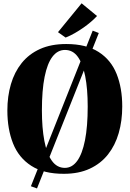

<svg xmlns="http://www.w3.org/2000/svg" viewBox="-20 -1014 766 1134"><path d="M527.5 -833 563.5 -819 198.5 99 162.5 86ZM357.5 12.5Q238.5 13 164.5 -34.8Q90.5 -82.5 57 -167Q23.5 -251.5 23.5 -361.5Q23.5 -445.5 44.5 -517Q65.5 -588.5 108.2 -641.8Q151 -695 216.2 -724.5Q281.5 -754 371 -754Q489 -754 562.2 -707.2Q635.5 -660.5 668.8 -577.2Q702 -494 702 -385Q702 -300.5 681.2 -228.2Q660.5 -156 618 -102Q575.5 -48 510.5 -17.8Q445.5 12.5 357.5 12.5ZM363 -22.5Q406 -22.5 436 -63.8Q466 -105 482 -185.8Q498 -266.5 498 -384.5Q498 -489.5 483.2 -564.2Q468.5 -639 439.2 -679Q410 -719 364 -719Q320 -719 289.8 -679.2Q259.5 -639.5 243.5 -560.2Q227.5 -481 227.5 -361.5Q227.5 -258.5 242 -182.2Q256.5 -106 286.5 -64.2Q316.5 -22.5 363 -22.5ZM367 -792.5 322.5 -824 462 -994.5 553 -919.5Q537.5 -902.5 516.8 -884.8Q496 -867 472 -850.2Q448 -833.5 422 -818.5Q396 -803.5 368.5 -792.5Z"/></svg>

Font: Merriweather 120pt Black
Style: Regular
Weight: 900
Designer: Eben Sorkin
Foundry: Eben Sorkin
Version: Version 2.100